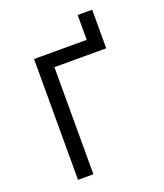

<svg xmlns="http://www.w3.org/2000/svg" viewBox="-155 -963 910 1066"><g transform="rotate(-20 300.0 -430.5)"><path d="M431.2 -713.9V-860.8H517.1V-632.8H210.9V0H120.1V-713.9Z"/></g></svg>

Font: Droid Sans Mono
Style: Regular
Weight: 400
Monospace: yes
Foundry: Ascender Corporation
Version: Version 1.00 build 112